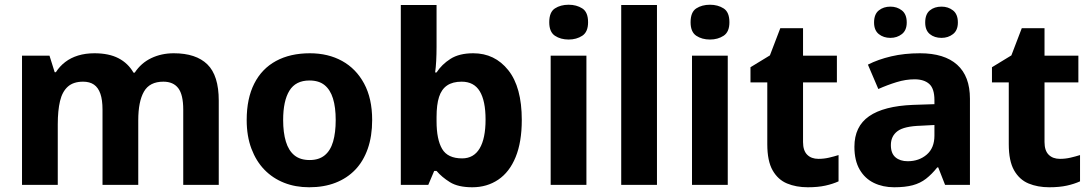

<svg xmlns="http://www.w3.org/2000/svg" viewBox="-20 -781 4609 811"><path d="M714 -556Q808 -556 856 -509Q904 -462 904 -356V0H754V-318Q754 -381 733 -408.5Q712 -436 670 -436Q612 -436 588 -394Q564 -352 564 -273V0H413V-318Q413 -359 404 -385Q395 -411 377 -423.5Q359 -436 331 -436Q290 -436 266.5 -415Q243 -394 233.5 -354Q224 -314 224 -256V0H73V-546H189L211 -476H216Q232 -501 255.5 -519Q279 -537 310 -546.5Q341 -556 379 -556Q440 -556 480.5 -535Q521 -514 544 -474H549Q576 -515 619 -535.5Q662 -556 714 -556Z M1552 -274Q1552 -206 1533.5 -153Q1515 -100 1480.5 -64Q1446 -28 1397 -9Q1348 10 1286 10Q1228 10 1180 -9Q1132 -28 1097 -64Q1062 -100 1042 -153Q1022 -206 1022 -274Q1022 -365 1054 -428Q1086 -491 1146 -523.5Q1206 -556 1289 -556Q1366 -556 1425 -523.5Q1484 -491 1518 -428Q1552 -365 1552 -274ZM1176 -274Q1176 -221 1187.5 -183Q1199 -145 1223.5 -125Q1248 -105 1288 -105Q1327 -105 1351.5 -125Q1376 -145 1387 -183Q1398 -221 1398 -274Q1398 -328 1386.5 -365Q1375 -402 1351 -421.5Q1327 -441 1287 -441Q1229 -441 1202.5 -398Q1176 -355 1176 -274Z M1824 -583Q1824 -552 1822.5 -524Q1821 -496 1818 -475H1824Q1846 -509 1883 -532.5Q1920 -556 1979 -556Q2070 -556 2127 -484.5Q2184 -413 2184 -274Q2184 -181 2158 -117.5Q2132 -54 2084.5 -22Q2037 10 1975 10Q1915 10 1880.5 -11.5Q1846 -33 1824 -59H1814L1789 0H1673V-760H1824ZM1930 -436Q1892 -436 1868.5 -420Q1845 -404 1834.5 -371.5Q1824 -339 1824 -287V-269Q1824 -192 1847.5 -152Q1871 -112 1932 -112Q1981 -112 2006 -154Q2031 -196 2031 -276Q2031 -355 2006.5 -395.5Q1982 -436 1930 -436Z M2457 -546V0H2306V-546ZM2382 -761Q2415 -761 2439.5 -745.5Q2464 -730 2464 -687Q2464 -646 2439.5 -630Q2415 -614 2382 -614Q2348 -614 2324 -630Q2300 -646 2300 -687Q2300 -730 2324 -745.5Q2348 -761 2382 -761Z M2755 0H2604V-760H2755Z M3054 -546V0H2903V-546ZM2979 -761Q3012 -761 3036.5 -745.5Q3061 -730 3061 -687Q3061 -646 3036.5 -630Q3012 -614 2979 -614Q2945 -614 2921 -630Q2897 -646 2897 -687Q2897 -730 2921 -745.5Q2945 -761 2979 -761Z M3437 -110Q3460 -110 3481.5 -115Q3503 -120 3522 -126V-15Q3498 -4 3466.5 3Q3435 10 3392 10Q3343 10 3304.5 -6Q3266 -22 3243.5 -61.5Q3221 -101 3221 -172V-433H3150V-497L3232 -547L3276 -662H3372V-546H3515V-433H3372V-181Q3372 -145 3389.5 -127.5Q3407 -110 3437 -110Z M3866 -556Q3969 -556 4023 -507.5Q4077 -459 4077 -364V0H3972L3943 -74H3939Q3916 -45 3891.5 -26Q3867 -7 3835 1.5Q3803 10 3757 10Q3709 10 3671 -8.5Q3633 -27 3611 -65Q3589 -103 3589 -161Q3589 -247 3651 -290Q3713 -333 3836 -338L3927 -341V-358Q3927 -407 3905 -426.5Q3883 -446 3843 -446Q3806 -446 3767 -434Q3728 -422 3690 -405L3646 -508Q3689 -530 3744.5 -543Q3800 -556 3866 -556ZM3870 -250Q3799 -248 3771 -227Q3743 -206 3743 -168Q3743 -133 3762.5 -116.5Q3782 -100 3814 -100Q3862 -100 3894.5 -128Q3927 -156 3927 -208V-253ZM3672 -686Q3672 -721 3692 -737Q3712 -753 3741 -753Q3769 -753 3789.5 -737Q3810 -721 3810 -686Q3810 -653 3789.5 -637Q3769 -621 3741 -621Q3712 -621 3692 -637Q3672 -653 3672 -686ZM3888 -686Q3888 -721 3907.5 -737Q3927 -753 3957 -753Q3985 -753 4005.5 -737Q4026 -721 4026 -686Q4026 -653 4005.5 -637Q3985 -621 3957 -621Q3927 -621 3907.5 -637Q3888 -653 3888 -686Z M4457 -110Q4480 -110 4501.5 -115Q4523 -120 4542 -126V-15Q4518 -4 4486.5 3Q4455 10 4412 10Q4363 10 4324.5 -6Q4286 -22 4263.5 -61.5Q4241 -101 4241 -172V-433H4170V-497L4252 -547L4296 -662H4392V-546H4535V-433H4392V-181Q4392 -145 4409.5 -127.5Q4427 -110 4457 -110Z"/></svg>

Font: Noto Sans Lao Looped
Style: Bold
Weight: 700
Designer: Mark Frömberg, Ben Mitchell
Foundry: The Fontpad Ltd
Version: Version 1.001